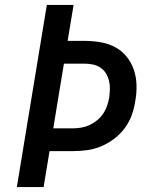

<svg xmlns="http://www.w3.org/2000/svg" viewBox="-20 -755 640 775"><path d="M48 0 169 -735H277L253 -590H322Q354 -590 386 -584.5Q418 -579 445 -564.5Q472 -550 491 -526.5Q510 -503 520 -474Q530 -445 531 -412.5Q532 -380 526 -347Q522 -319 512 -291Q502 -263 484 -238.5Q466 -214 441 -195Q416 -176 388.5 -164.5Q361 -153 332.5 -149Q304 -145 275 -145H180L156 0ZM195 -237H275Q292 -237 309 -240Q326 -243 342 -250.5Q358 -258 372.5 -270Q387 -282 397 -297Q407 -312 412.5 -328.5Q418 -345 421 -362Q423 -379 423.5 -396Q424 -413 420 -429Q416 -445 407.5 -459Q399 -473 385.5 -482Q372 -491 355.5 -494.5Q339 -498 322 -498H238Z"/></svg>

Font: Iosevka Semibold Extended
Style: Italic
Weight: 600
Width: 7
Italic angle: -9°
Monospace: yes
Designer: Belleve Invis
Foundry: Belleve Invis
Version: Version 32.5.0; ttfautohint (v1.8.4)